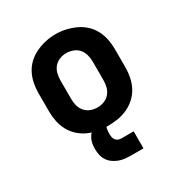

<svg xmlns="http://www.w3.org/2000/svg" viewBox="-173 -669 945 997"><g transform="rotate(-30 300.0 -170.0)"><path d="M300 8Q270 8 240 3Q210 -2 183 -14.5Q156 -27 133.5 -47.5Q111 -68 97 -94.5Q83 -121 77 -150.5Q71 -180 71 -210V-320Q71 -350 77 -379.5Q83 -409 97 -435.5Q111 -462 133.5 -482.5Q156 -503 183.5 -515.5Q211 -528 240.5 -534.5Q270 -541 300 -541Q330 -541 359.5 -534.5Q389 -528 416.5 -515.5Q444 -503 466.5 -482.5Q489 -462 503 -435.5Q517 -409 523 -379.5Q529 -350 529 -320V-210Q529 -180 523 -150.5Q517 -121 503 -94.5Q489 -68 466.5 -47.5Q444 -27 417 -14.5Q390 -2 360 3Q330 8 300 8ZM300 -102Q321 -102 340.5 -109.5Q360 -117 373.5 -133Q387 -149 392 -169Q397 -189 397 -210V-320Q397 -341 391.5 -361.5Q386 -382 373 -397.5Q360 -413 339.5 -420.5Q319 -428 299 -428Q278 -428 258.5 -420Q239 -412 226 -396.5Q213 -381 208 -360.5Q203 -340 203 -320V-210Q203 -189 208 -169Q213 -149 226.5 -133Q240 -117 259.5 -109.5Q279 -102 300 -102ZM325 201Q307 201 289 199Q271 197 254 190.5Q237 184 222.5 173.5Q208 163 198 148Q188 133 184 115Q180 97 180 79Q180 63 182.5 47.5Q185 32 192.5 17.5Q200 3 211.5 -8.5Q223 -20 237.5 -27Q252 -34 268 -37Q284 -40 300 -40V0Q293 0 290 7Q287 14 286 20.5Q285 27 284.5 33.5Q284 40 284 47Q284 56 285.5 65.5Q287 75 292.5 83Q298 91 307 95Q316 99 325 99H400V201Z"/></g></svg>

Font: Iosevka Curly XBdEx
Style: Regular
Weight: 800
Width: 7
Monospace: yes
Designer: Belleve Invis
Foundry: Belleve Invis
Version: Version 11.1.0; ttfautohint (v1.8.3)